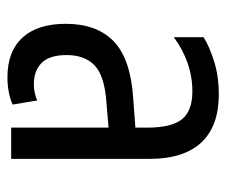

<svg xmlns="http://www.w3.org/2000/svg" viewBox="-66 -532 608 516"><g transform="rotate(90 238.0 -274.0)"><path d="M323 0V-366Q323 -431 300.5 -459Q278 -487 226 -487Q186 -487 149 -474Q112 -461 80 -437V-517Q103 -532 143.5 -545Q184 -558 234 -558Q276 -558 308 -546.5Q340 -535 362 -512Q384 -489 395.5 -454Q407 -419 407 -371V0ZM188 10Q118 10 81 -30.5Q44 -71 44 -147Q44 -230 91 -275.5Q138 -321 244 -328L338 -335V-263L255 -256Q184 -251 156 -224.5Q128 -198 128 -149Q128 -103 149 -82Q170 -61 206 -61Q219 -61 230 -63.5Q241 -66 250 -70L261 -4Q246 3 227 6.5Q208 10 188 10Z"/></g></svg>

Font: Noto Sans Thai Condensed
Style: Regular
Weight: 400
Width: 3
Designer: Monotype Design Team
Foundry: Monotype Imaging Inc.
Version: Version 2.002